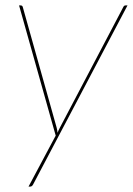

<svg xmlns="http://www.w3.org/2000/svg" viewBox="-20 -510 492 710"><path d="M102.5 172Q98.5 180 91.5 180H85.5L186 -8.5L50.5 -490H56.5Q63 -490 64.5 -483L189.5 -38Q190.5 -33 191.5 -28.5Q192.5 -24 193 -19Q194.5 -24 196.8 -28.8Q199 -33.5 201.5 -38L436.5 -485Q439 -490 444.5 -490H451.5Z"/></svg>

Font: Lato Hairline
Style: Italic
Weight: 100
Italic angle: -7°
Designer: Lukasz Dziedzic
Foundry: tyPoland Lukasz Dziedzic
Version: Version 2.007; 2014-02-27